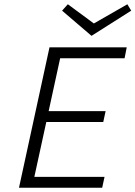

<svg xmlns="http://www.w3.org/2000/svg" viewBox="-20 -880 635 900"><path d="M409 -712 271 -830 298 -860 420 -770 577 -860 595 -830ZM212 -658H574L564 -607H262L208 -359H475L464 -308H197L141 -51H470L459 0H69Z"/></svg>

Font: Ysabeau Infant Semilight
Style: Italic
Weight: 300
Italic angle: -12°
Designer: Christian Thalmann (Catharsis Fonts)
Version: Version 0.003